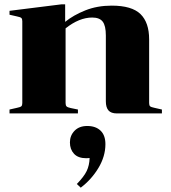

<svg xmlns="http://www.w3.org/2000/svg" viewBox="-20 -524 790 887"><path d="M693 -26 728 -18V0H520Q493 0 481 -14Q469 -28 469 -56V-360Q469 -405 454.5 -424Q440 -443 406 -443Q346 -443 283 -393V-48Q283 -37 287.5 -32.5Q292 -28 306 -25L340 -18V0H24V-18L59 -26Q74 -29 78.5 -33Q83 -37 83 -48V-426Q83 -437 78.5 -441Q74 -445 59 -448L24 -456V-474L264 -504H281V-423Q319 -454 374 -476Q429 -498 496 -498Q589 -498 629 -459Q669 -420 669 -342V-48Q669 -37 673.5 -33Q678 -29 693 -26ZM379 207Q341 207 322 186.5Q303 166 303 134Q303 102 324.5 80Q346 58 383 58Q422 58 444.5 79.5Q467 101 467 142Q467 198 435 251.5Q403 305 353 343L335 326Q368 292 380.5 266Q393 240 394 206Q389 207 379 207Z"/></svg>

Font: Chonburi
Style: Regular
Weight: 400
Designer: Thanarat Vachiruckul and Stawix Ruecha
Foundry: Cadson Demak & Katatrad
Version: Version 1.000